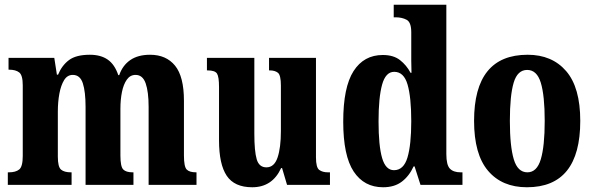

<svg xmlns="http://www.w3.org/2000/svg" viewBox="-20 -780 2504 810"><path d="M13 0V-53H18Q46 -53 61 -65Q76 -77 76 -122V-420Q76 -463 61 -474.5Q46 -486 19 -486H16V-536H209L220 -465H225Q241 -504 271 -526.5Q301 -549 359 -549Q405 -549 434.5 -528.5Q464 -508 479 -463H483Q497 -504 529.5 -526.5Q562 -549 613 -549Q681 -549 718.5 -503Q756 -457 756 -355V-124Q756 -77 767.5 -65Q779 -53 807 -53H809V0H607V-329Q607 -393 594.5 -428.5Q582 -464 552 -464Q529 -464 515 -444Q501 -424 494.5 -392Q488 -360 488 -321V-124Q488 -77 500 -65Q512 -53 539 -53H543V0H341V-329Q341 -393 329.5 -428.5Q318 -464 287 -464Q264 -464 250.5 -442Q237 -420 230.5 -385Q224 -350 224 -309V-119Q224 -76 237.5 -64.5Q251 -53 279 -53H282V0Z M1044 10Q969 10 936.5 -38.5Q904 -87 904 -188V-413Q904 -456 895.5 -469.5Q887 -483 856 -483H853V-536H1053V-216Q1053 -142 1063 -108Q1073 -74 1104 -74Q1137 -74 1151 -115.5Q1165 -157 1165 -227V-419Q1165 -463 1152.5 -473Q1140 -483 1118 -483H1115V-536H1313V-116Q1313 -73 1327 -63Q1341 -53 1363 -53H1372V0H1191L1170 -71H1166Q1129 10 1044 10Z M1596 10Q1516 10 1472 -56.5Q1428 -123 1428 -267Q1428 -412 1471.5 -480Q1515 -548 1595 -548Q1640 -548 1667.5 -526.5Q1695 -505 1712 -473H1716Q1715 -495 1715 -524.5Q1715 -554 1715 -583V-644Q1715 -686 1695.5 -696.5Q1676 -707 1649 -707H1641V-760H1863V-130Q1863 -84 1878 -68.5Q1893 -53 1923 -53H1931V0H1754L1729 -78H1725Q1706 -37 1675 -13.5Q1644 10 1596 10ZM1642 -62Q1683 -62 1699 -115.5Q1715 -169 1715 -269Q1715 -369 1699.5 -423Q1684 -477 1643 -477Q1607 -477 1592 -423Q1577 -369 1577 -268Q1577 -165 1592 -113.5Q1607 -62 1642 -62Z M2203 10Q2098 10 2039 -59.5Q1980 -129 1980 -270Q1980 -549 2206 -549Q2309 -549 2368.5 -480Q2428 -411 2428 -270Q2428 10 2203 10ZM2205 -53Q2245 -53 2261.5 -108Q2278 -163 2278 -270Q2278 -377 2261.5 -431Q2245 -485 2204 -485Q2163 -485 2147 -431Q2131 -377 2131 -270Q2131 -163 2147.5 -108Q2164 -53 2205 -53Z"/></svg>

Font: Noto Serif Ethiopic ExtraCondensed ExtraBold
Style: Regular
Weight: 800
Width: 2
Designer: Monotype Design Team
Foundry: Monotype Imaging Inc.
Version: Version 2.102; ttfautohint (v1.8.4.7-5d5b)